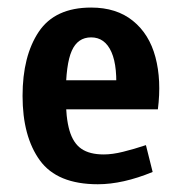

<svg xmlns="http://www.w3.org/2000/svg" viewBox="-20 -470 478 503"><path d="M218.8 -450.2Q285.2 -450.2 328.1 -415.5Q371.1 -380.9 387.2 -320.3Q403.3 -259.8 393.6 -183.6H99.6V-259.8H322.3L283.2 -218.8Q289.1 -294.9 272 -333.5Q254.9 -372.1 218.8 -372.1Q183.6 -372.1 168 -336.9Q152.3 -301.8 152.3 -218.8Q152.3 -161.1 162.1 -127.9Q171.9 -94.7 193.4 -80.1Q214.8 -65.4 252 -65.4Q274.4 -65.4 302.2 -72.3Q330.1 -79.1 362.3 -89.8L379.9 -19.5Q301.8 12.7 236.3 12.7Q129.9 12.7 84.5 -49.8Q39.1 -112.3 39.1 -218.8Q39.1 -323.2 81.5 -386.7Q124 -450.2 218.8 -450.2Z"/></svg>

Font: Sudo Var
Style: Regular
Weight: 400
Monospace: yes
Designer: Jens Kutilek
Foundry: Jens Kutilek
Version: Version 0.065;FEAKit 1.0